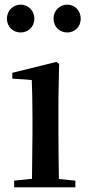

<svg xmlns="http://www.w3.org/2000/svg" viewBox="-20 -808 382 828"><path d="M69 -668C100 -668 128 -690 128 -728C128 -764 100 -788 69 -788C38 -788 10 -764 10 -728C10 -690 38 -668 69 -668ZM270 -668C301 -668 328 -690 328 -728C328 -764 301 -788 270 -788C239 -788 211 -764 211 -728C211 -690 239 -668 270 -668ZM117 0H305V-29L234 -36C233 -93 232 -177 232 -232V-385L235 -532L223 -541L33 -494V-469L117 -463C119 -414 120 -367 120 -300V-232L118 -37L41 -29V0Z"/></svg>

Font: Noto Serif CJK HK SemiBold
Style: Regular
Weight: 600
Designer: Ryoko NISHIZUKA 西塚涼子 (kana & ideographs); Frank Grießhammer (Latin, Greek & Cyrillic); Wenlong ZHANG 张文龙 (bopomofo); San
Foundry: Adobe
Version: Version 2.001;hotconv 1.1.0;makeotfexe 2.6.0